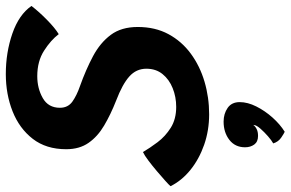

<svg xmlns="http://www.w3.org/2000/svg" viewBox="-192 -528 976 644"><g transform="rotate(-90 296.0 -206.0)"><path d="M234.5 7.5Q180.5 7.5 132.5 -9.2Q84.5 -26 48.2 -55.2Q12 -84.5 -6.5 -122Q-2.5 -127 11.8 -139.8Q26 -152.5 44.2 -168Q62.5 -183.5 79.8 -196.5Q97 -209.5 108 -214.5Q121.5 -191.5 141 -165.5Q160.5 -139.5 189.5 -121.2Q218.5 -103 259.5 -103Q293 -103 322.2 -114.8Q351.5 -126.5 369.5 -148.8Q387.5 -171 387.5 -203Q387.5 -237 361.5 -260.2Q335.5 -283.5 280.5 -304.5Q233.5 -323 196.8 -344.8Q160 -366.5 138.8 -397Q117.5 -427.5 117.5 -472Q117.5 -539 152.2 -584Q187 -629 244.5 -651.8Q302 -674.5 369.5 -674.5Q442 -674.5 505.5 -652.5Q569 -630.5 598 -588.5Q579 -563.5 551.5 -536.5Q524 -509.5 503.5 -497Q483.5 -523.5 448 -546.2Q412.5 -569 362.5 -569Q321.5 -569 289 -550.5Q256.5 -532 256.5 -493Q256.5 -466 277.2 -451.2Q298 -436.5 328.5 -426Q384.5 -406 429.5 -382Q474.5 -358 501 -322.5Q527.5 -287 527.5 -232Q527.5 -173.5 503.5 -129Q479.5 -84.5 438 -54Q396.5 -23.5 344 -8Q291.5 7.5 234.5 7.5ZM176 261Q171 259 156.8 249.5Q142.5 240 137 222.5Q147 217 161 204.8Q175 192.5 186.2 179.8Q197.5 167 198.5 159Q199 157 199 155.5Q194.5 162 185.2 166.8Q176 171.5 162 171.5Q142.5 171.5 133.2 158.8Q124 146 124 128Q124 94.5 149 75.2Q174 56 210 56Q236.5 56 256 69.5Q275.5 83 275.5 110Q275.5 136.5 261 165.5Q246.5 194.5 223.8 220Q201 245.5 176 261Z"/></g></svg>

Font: Grandstander SemiBold
Style: Italic
Weight: 600
Italic angle: -15°
Designer: Tyler Finck
Foundry: Etcetera Type Co
Version: Version 1.200; ttfautohint (v1.8.3)